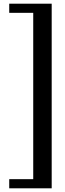

<svg xmlns="http://www.w3.org/2000/svg" viewBox="-20 -820 350 1040"><path d="M260 200H30V150.5H160V-750.5H30V-800H260Z"/></svg>

Font: Big Shoulders Stencil Text Thin SemiBold
Style: Regular
Weight: 600
Version: Version 2.001